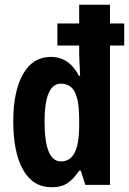

<svg xmlns="http://www.w3.org/2000/svg" viewBox="-20 -780 544 810"><path d="M198 10Q119 10 77.5 -63.5Q36 -137 36 -267Q36 -396 77.5 -468Q119 -540 194 -540Q272 -540 313 -460H318Q317 -491 315.5 -514.5Q314 -538 314 -553V-588H222V-681H314V-760H444V-681H504V-588H444V0H340L321 -60H314Q289 -23 263.5 -6.5Q238 10 198 10ZM237 -99Q276 -99 295 -136Q314 -173 314 -252V-278Q314 -355 296 -391Q278 -427 237 -427Q168 -427 168 -267Q168 -99 237 -99Z"/></svg>

Font: Noto Sans Arabic ExtCond
Style: Bold
Weight: 700
Width: 2
Designer: Monotype Design Team, Nadine Chahine, Nizar Qandah and Khaled Hosny
Foundry: Monotype Imaging Inc.
Version: Version 2.012; ttfautohint (v1.8.4.7-5d5b)